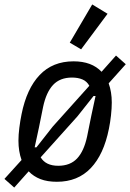

<svg xmlns="http://www.w3.org/2000/svg" viewBox="-48 -806 586 864"><path d="M189 -236 354 -420Q343 -440 323 -448.5Q303 -457 276 -457Q222 -457 191 -424Q160 -391 146 -325L127 -231L108 -143H116ZM214 -60Q268 -60 299 -93Q330 -126 344 -192L363 -286L382 -374H373L301 -283L135 -98Q158 -60 214 -60ZM208 12Q165 12 134 0Q103 -12 81 -35L16 38L-28 -1L49 -86Q35 -125 35 -173Q35 -199 39 -231Q43 -263 49 -292Q72 -407 130.5 -468.5Q189 -530 283 -530Q365 -530 409 -483L474 -556L518 -517L441 -431Q455 -392 455 -345Q455 -319 451.5 -287Q448 -255 442 -226Q419 -111 360.5 -49.5Q302 12 208 12ZM317 -584 266 -614 367 -786 436 -744Z"/></svg>

Font: IBM Plex Sans Cond Text
Style: Italic
Weight: 450
Width: 3
Italic angle: -11°
Designer: Mike Abbink, Paul van der Laan, Pieter van Rosmalen
Foundry: Bold Monday
Version: Version 1.3